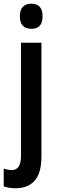

<svg xmlns="http://www.w3.org/2000/svg" viewBox="-50 -773 306 1033"><path d="M57 -685Q57 -753 119 -753Q179 -753 179 -685Q179 -618 119 -618Q57 -618 57 -685ZM36 240Q18 240 1.5 237.5Q-15 235 -30 230V134Q-6 142 14 142Q63 142 63 65V-543H173V68Q173 157 137.5 198Q102 239 36 240Z"/></svg>

Font: Noto Sans Tamil ExtraCondensed SemiBold
Style: Regular
Weight: 600
Width: 2
Designer: Jelle Bosma - Monotype Design Team
Foundry: Monotype Imaging Inc.
Version: Version 2.004; ttfautohint (v1.8.4.7-5d5b)